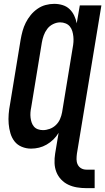

<svg xmlns="http://www.w3.org/2000/svg" viewBox="-20 -763 546 996"><path d="M428 213Q403 213 379 209Q355 205 334 195Q313 185 297 168Q281 151 272.5 129.5Q264 108 263 83.5Q262 59 266 34L284 -74Q273 -55 257 -39.5Q241 -24 222 -13Q203 -2 182.5 3Q162 8 141 8Q116 8 93 -1.5Q70 -11 55.5 -29.5Q41 -48 34 -72Q27 -96 25 -120.5Q23 -145 25 -171Q27 -197 32 -222L87 -557Q91 -580 97 -602Q103 -624 113.5 -645Q124 -666 139 -684.5Q154 -703 174 -717Q194 -731 216.5 -737Q239 -743 261 -743Q284 -743 305 -736.5Q326 -730 341 -715.5Q356 -701 365 -682Q374 -663 378 -642L394 -735H506L379 34Q377 49 377 63.5Q377 78 383 90.5Q389 103 401 110Q413 117 428 117H471V213ZM203 -88Q220 -88 238 -94.5Q256 -101 270 -114.5Q284 -128 291.5 -145.5Q299 -163 302 -180L357 -515Q360 -530 361 -545Q362 -560 360.5 -574Q359 -588 355 -601.5Q351 -615 342.5 -625.5Q334 -636 320.5 -641.5Q307 -647 292 -647Q274 -647 255.5 -638Q237 -629 225 -613Q213 -597 206.5 -578.5Q200 -560 197 -542L142 -207Q139 -193 138 -179.5Q137 -166 138.5 -153Q140 -140 144 -128Q148 -116 156 -106.5Q164 -97 176.5 -92.5Q189 -88 203 -88Z"/></svg>

Font: Iosevka SS04
Style: Bold Italic
Weight: 700
Italic angle: -9°
Monospace: yes
Designer: Belleve Invis
Foundry: Belleve Invis
Version: Version 19.0.0; ttfautohint (v1.8.4)